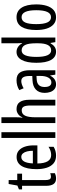

<svg xmlns="http://www.w3.org/2000/svg" viewBox="928 -1728 810 2706"><g transform="rotate(-90 1333.0 -375.0)"><path d="M197 -62Q209 -62 221 -65Q233 -68 245 -72V-6Q229 1 211 5.5Q193 10 170 10Q117 10 92 -25.5Q67 -61 67 -133V-469H17V-513L71 -535L93 -658H148V-537H238V-469H148V-143Q148 -103 158 -82.5Q168 -62 197 -62Z M474 -546Q529 -546 565 -514.5Q601 -483 619 -429.5Q637 -376 637 -309V-253H382Q385 -59 501 -59Q530 -59 558.5 -68Q587 -77 617 -96V-24Q561 10 492 10Q424 10 382 -26.5Q340 -63 321 -125Q302 -187 302 -265Q302 -402 345.5 -474Q389 -546 474 -546ZM474 -480Q433 -480 410 -440Q387 -400 383 -317H561Q561 -361 552 -398Q543 -435 523.5 -457.5Q504 -480 474 -480Z M823 0H742V-760H823Z M1033 -545Q1033 -501 1027 -465H1033Q1048 -504 1079.5 -525.5Q1111 -547 1148 -547Q1217 -547 1248.5 -500Q1280 -453 1280 -364V0H1199V-348Q1199 -416 1183.5 -445Q1168 -474 1131 -474Q1079 -474 1056 -427Q1033 -380 1033 -279V0H952V-760H1033Z M1556 -547Q1632 -547 1664 -499Q1696 -451 1696 -362V0H1634L1622 -74H1620Q1578 10 1497 10Q1456 10 1429 -12.5Q1402 -35 1389.5 -71.5Q1377 -108 1377 -150Q1377 -230 1423 -274Q1469 -318 1554 -322L1615 -325V-360Q1615 -422 1598 -451Q1581 -480 1543 -480Q1499 -480 1442 -447L1416 -508Q1479 -547 1556 -547ZM1568 -263Q1460 -257 1460 -152Q1460 -103 1477 -79.5Q1494 -56 1525 -56Q1567 -56 1591.5 -97.5Q1616 -139 1616 -212V-266Z M1958 10Q1881 10 1841 -61Q1801 -132 1801 -268Q1801 -402 1841 -474.5Q1881 -547 1955 -547Q1992 -547 2023.5 -526.5Q2055 -506 2075 -468H2079Q2076 -513 2076 -542V-760H2157V0H2092L2081 -68H2076Q2054 -30 2025.5 -10Q1997 10 1958 10ZM1977 -59Q2076 -59 2076 -244V-274Q2076 -378 2052 -426.5Q2028 -475 1975 -475Q1928 -475 1906 -422Q1884 -369 1884 -268Q1884 -59 1977 -59Z M2624 -269Q2624 -186 2604.5 -123Q2585 -60 2545 -25Q2505 10 2442 10Q2383 10 2343 -25Q2303 -60 2283 -122.5Q2263 -185 2263 -269Q2263 -402 2307 -474.5Q2351 -547 2444 -547Q2530 -547 2577 -476.5Q2624 -406 2624 -269ZM2346 -269Q2346 -166 2369.5 -113.5Q2393 -61 2444 -61Q2542 -61 2542 -269Q2542 -476 2444 -476Q2392 -476 2369 -424.5Q2346 -373 2346 -269Z"/></g></svg>

Font: Noto Sans Myanmar ExtraCondensed
Style: Regular
Weight: 400
Width: 2
Designer: Monotype Design Team
Foundry: Monotype Imaging Inc.
Version: Version 2.107; ttfautohint (v1.8.4.7-5d5b)